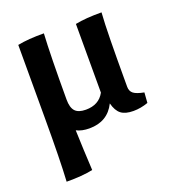

<svg xmlns="http://www.w3.org/2000/svg" viewBox="-105 -460 636 703"><g transform="rotate(-20 213.0 -108.5)"><path d="M181.6 6.3Q152.3 6.3 131.8 -4.4Q134.3 73.2 138.7 152.8Q97.2 161.6 36.1 161.1Q38.6 119.1 39.8 58.1Q41 -2.9 41 -86.4V-370.1Q82.5 -378.4 143.6 -377.9Q141.1 -336.4 139.9 -270.8Q138.7 -205.1 138.7 -121.6Q138.7 -90.3 151.4 -76.4Q164.1 -62.5 192.9 -62.5Q244.1 -62.5 265.6 -102.5V-370.1Q307.1 -378.4 368.2 -377.9Q365.2 -336.4 364.3 -270.8Q363.3 -205.1 363.3 -121.6V-89.4Q363.3 -72.3 375 -63.2Q386.7 -54.2 415.5 -48.8L412.6 -8.8Q383.8 1.5 355 1.5Q323.7 1.5 307.1 -11.2Q290.5 -23.9 282.7 -54.2Q252.9 6.3 181.6 6.3Z"/></g></svg>

Font: Markazi Text SemiBold
Style: Regular
Weight: 600
Designer: Borna Izadpanah (Arabic designer), Fiona Ross (Arabic design director) and Florian Runge (Latin designer)
Foundry: Borna Izadpanah and Florian Runge
Version: Version 1.001; ttfautohint (v1.8.3)